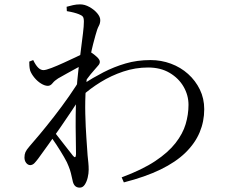

<svg xmlns="http://www.w3.org/2000/svg" viewBox="-20 -811 1040 879"><path d="M537 1Q631 -34 690.5 -73.5Q750 -113 783.5 -156Q817 -199 830 -243Q843 -287 843 -331Q843 -375 820.5 -414Q798 -453 756.5 -477.5Q715 -502 658 -502Q600 -502 544.5 -483.5Q489 -465 440.5 -435Q392 -405 356 -372L357 -424Q405 -455 453.5 -480Q502 -505 555 -520.5Q608 -536 669 -536Q718 -536 762.5 -519.5Q807 -503 841 -472.5Q875 -442 895 -401Q915 -360 915 -311Q915 -255 894 -205Q873 -155 829 -112Q785 -69 715 -35Q645 -1 547 24ZM119 -55Q108 -55 100 -65Q92 -75 92 -90Q92 -104 96.5 -114.5Q101 -125 115 -141Q131 -159 161.5 -195.5Q192 -232 227.5 -277.5Q263 -323 296.5 -371Q330 -419 354 -460L352 -372Q333 -341 308 -303.5Q283 -266 256 -227Q229 -188 203 -151.5Q177 -115 155 -85Q146 -73 138 -64.5Q130 -56 119 -55ZM345 48Q331 48 323 39.5Q315 31 312 14Q308 -4 304.5 -18.5Q301 -33 294 -50Q289 -65 273 -92.5Q257 -120 238 -149Q219 -178 202 -199L218 -221Q234 -200 253 -176Q272 -152 288.5 -130.5Q305 -109 314 -98Q327 -82 328 -105Q328 -135 327 -181.5Q326 -228 326.5 -282.5Q327 -337 330 -389Q333 -442 339 -491.5Q345 -541 350.5 -584Q356 -627 360 -659.5Q364 -692 364 -712Q364 -729 359 -735Q354 -741 341 -746Q331 -750 317.5 -753.5Q304 -757 286 -760L285 -780Q299 -784 314.5 -787.5Q330 -791 347 -791Q368 -791 389.5 -779Q411 -767 425 -750.5Q439 -734 439 -719Q439 -704 432 -691.5Q425 -679 417 -649Q413 -635 406.5 -610Q400 -585 393.5 -552Q387 -519 381.5 -481.5Q376 -444 373 -408Q369 -349 370.5 -289Q372 -229 375.5 -179.5Q379 -130 381 -100Q383 -81 384.5 -65.5Q386 -50 386 -34Q386 -17 381.5 2Q377 21 368 34.5Q359 48 345 48ZM199 -418Q185 -418 168 -428.5Q151 -439 137.5 -455.5Q124 -472 118 -488Q115 -500 114.5 -510Q114 -520 114 -529L132 -536Q143 -513 154.5 -501.5Q166 -490 179 -490Q190 -490 216 -500Q242 -510 272.5 -524Q303 -538 329.5 -550.5Q356 -563 366 -569Q376 -574 382 -574.5Q388 -575 397 -571Q410 -563 423.5 -550.5Q437 -538 437 -528Q437 -519 429.5 -511Q422 -503 413 -492Q405 -483 395 -471Q385 -459 375.5 -445.5Q366 -432 356 -419L360 -477Q365 -485 369.5 -497.5Q374 -510 377 -522Q355 -512 331.5 -499.5Q308 -487 286 -474.5Q264 -462 246 -452Q230 -442 220.5 -430Q211 -418 199 -418Z"/></svg>

Font: Noto Serif SC ExtraLight
Style: Regular
Weight: 400
Version: Version 2.002-H1;hotconv 1.1.0;makeotfexe 2.6.0